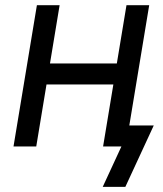

<svg xmlns="http://www.w3.org/2000/svg" viewBox="-20 -566 629 742"><path d="M451.7 -320.8 438 -239.7H138.7L152.3 -320.8ZM210.4 -545.9 120.1 0H32.2L122.6 -545.9ZM556.6 -545.9 466.3 0H378.4L468.8 -545.9ZM377 156.2 449.2 0H417.5L430.7 -81.1H574.2L464.4 156.2Z"/></svg>

Font: Adwaita Sans
Style: Italic
Weight: 400
Italic angle: -9.39999°
Designer: Rasmus Andersson
Foundry: rsms
Version: Version 4.001;git-9221beed3